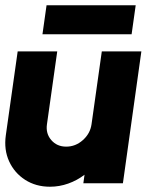

<svg xmlns="http://www.w3.org/2000/svg" viewBox="-27 -695 597 728"><path d="M-5 -181.5 40 -500H190L151 -223.5Q146 -188.5 167.5 -163.8Q189 -139 224 -139Q259.5 -139 287.2 -163.8Q315 -188.5 320 -223.5L359 -500H509L439 0H289L293.5 -32.5Q265.5 -11 231.8 1Q198 13 162.5 13Q109 13 68.2 -13.2Q27.5 -39.5 7.5 -83.5Q-12.5 -127.5 -5 -181.5ZM149.5 -675H487.5L472 -565H134Z"/></svg>

Font: Urbanist Black
Style: Italic
Weight: 900
Italic angle: -8°
Designer: Corey Hu
Foundry: Corey Hu
Version: Version 1.330; ttfautohint (v1.8.4.7-5d5b)